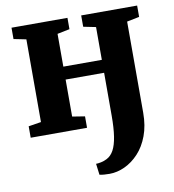

<svg xmlns="http://www.w3.org/2000/svg" viewBox="-87 -625 857 943"><g transform="rotate(-10 342.0 -153.0)"><path d="M384 242Q371.5 242 357 241Q342.5 240 333.5 237.5L326.5 182Q336.5 182 352 178.8Q367.5 175.5 381 168.5Q403 157.5 416.5 132.5Q430 107.5 436.5 65.5Q443 23.5 443 -38V-251.5H251V-67L313.5 -57V0H32.5V-57L95.5 -67V-479.5L33.5 -492V-548.5H312.5V-492L251 -479.5V-316H443V-479.5L381 -492V-548.5H660V-492L598 -479.5V-25Q598 39.5 579.2 89.5Q560.5 139.5 529 173.2Q497.5 207 459.5 224.5Q421.5 242 384 242Z"/></g></svg>

Font: Merriweather 36pt ExtraBold
Style: Regular
Weight: 800
Designer: Eben Sorkin
Foundry: Eben Sorkin
Version: Version 2.100